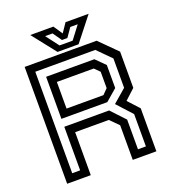

<svg xmlns="http://www.w3.org/2000/svg" viewBox="-153 -970 959 1081"><g transform="rotate(-20 327.0 -429.0)"><path d="M62.5 0V-700H494L597 -597V-380L536 -324L597 -257.5V0H455.5V-207.5L405.5 -257.5H204V0ZM109.5 -46H157V-307H425.5L503.5 -224V-46H551V-239.5L469 -329.5L548.5 -398V-574L469 -654H109.5ZM204 -399H425L455.5 -430V-528L425 -558.5H204ZM157 -354.5V-606.5H446L501 -552V-414L432 -354.5ZM265.5 -716 153.5 -858H292L328.5 -804L365 -858H503.5L391.5 -716ZM288.5 -746.5H367L425.5 -823.5H381L344 -770.5H312L274.5 -823.5H230Z"/></g></svg>

Font: Tourney Thin Medium
Style: Regular
Weight: 500
Version: Version 1.015